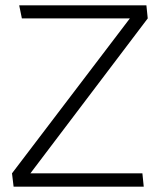

<svg xmlns="http://www.w3.org/2000/svg" viewBox="-20 -700 599 720"><path d="M514 -50H94L534 -631L529 -680H52L62 -631H467L25 -50L31 0H519Z"/></svg>

Font: Catamaran Thin Light
Style: Regular
Weight: 300
Version: Version 2.000